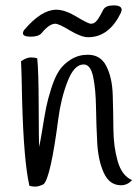

<svg xmlns="http://www.w3.org/2000/svg" viewBox="-20 -696 516 712"><path d="M470 -28Q452 -9 429 -9Q386 -9 365 -55Q344 -101 340.5 -167Q337 -233 336 -299Q335 -365 325.5 -411Q316 -457 290 -457Q255 -457 230.5 -394Q206 -331 196 -254Q168 -39 142 -13Q124 -4 111 -4Q98 -4 89 -7Q68 -99 62 -324Q60 -436 58 -469Q79 -483 94 -483Q109 -483 118 -480Q123 -437 123.5 -304Q124 -171 125 -151Q130 -172 137.5 -219Q145 -266 151 -296.5Q157 -327 170 -368Q183 -409 199 -433.5Q215 -458 243 -475.5Q271 -493 306 -493Q353 -493 374.5 -450.5Q396 -408 398 -345Q400 -282 400.5 -217Q401 -152 416.5 -98Q432 -44 470 -28ZM134 -573Q123 -560 94 -560Q65 -560 65 -573Q65 -578 69 -584Q133 -660 189 -660Q221 -660 264 -634Q307 -608 317 -608Q327 -608 333.5 -614Q340 -620 344 -626Q352 -638 363 -660Q372 -676 401 -676Q403 -676 405 -676Q433 -675 431 -657L428 -648Q384 -558 307 -558Q281 -558 239.5 -583Q198 -608 185 -608Q163 -608 134 -573Z"/></svg>

Font: Handlee
Style: Regular
Weight: 400
Designer: Joe Prince
Foundry: Joe Prince
Version: Version 1.001